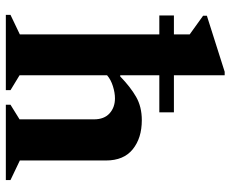

<svg xmlns="http://www.w3.org/2000/svg" viewBox="-86 -704 790 658"><g transform="rotate(90 309.0 -375.0)"><path d="M238 -47 289 -16V0H31V-16L98 -48V-526H33V-576H98V-630L34 -676V-689L226 -750H238V-576H365V-526H238V-392H242Q278 -427 312 -446.5Q346 -466 392 -466Q453 -466 491.5 -435Q530 -404 530 -343V-48L597 -16V0H339V-16L389 -47V-302Q389 -337 368.5 -355.5Q348 -374 317 -374Q298 -374 275.5 -367Q253 -360 238 -347Z"/></g></svg>

Font: Spectral
Style: Bold
Weight: 700
Designer: Jean-Baptiste Levee
Foundry: Production Type
Version: Version 2.001